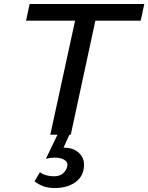

<svg xmlns="http://www.w3.org/2000/svg" viewBox="-20 -678 746 966"><path d="M233 0 376 -658H478L336 0ZM111 -574 129 -658H706L688 -574ZM269 0H329L287 93L246 77Q256 70 270.5 67.5Q285 65 302 65Q352 65 380.5 94.5Q409 124 401 172Q394 216 354.5 242Q315 268 254 268Q223 268 198 259Q173 250 154 234L181 188Q194 199 213.5 204Q233 209 251 209Q282 209 299 192.5Q316 176 319 156Q322 137 303.5 126Q285 115 255 115Q245 115 234 116.5Q223 118 211 121Z"/></svg>

Font: Ysabeau SemiBold
Style: Italic
Weight: 600
Italic angle: -12°
Designer: Christian Thalmann (Catharsis Fonts)
Version: Version 2.002